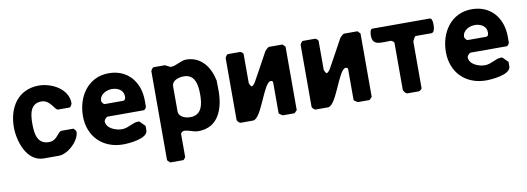

<svg xmlns="http://www.w3.org/2000/svg" viewBox="-58 -882 3922 1430"><g transform="rotate(-10 1903.0 -167.0)"><path d="M33 -260C33 -159 81 7 213 7H327C394 7 487 -78 487 -147C487 -152 472 -173 467 -173H380C347 -173 338 -106 272 -106C184 -106 173 -186 173 -260C173 -330 181 -414 268 -414C335 -414 356 -333 380 -333H467C475 -333 487 -356 487 -363C487 -473 363 -534 270 -534C110 -534 33 -407 33 -260Z M554 -253C554 -96 661 7 814 7C850 7 1001 -2 1001 -67V-100L961 -140C961 -140 954 -141 952 -141C908 -141 873 -106 824 -106C780 -106 707 -131 707 -187C707 -195 725 -217 734 -217H1008C1016 -217 1026 -233 1028 -240V-287C1028 -425 944 -534 798 -534C639 -534 554 -397 554 -253ZM707 -340C707 -390 760 -414 801 -414C842 -414 888 -393 888 -343C888 -331 885 -313 868 -313H728C723 -313 707 -330 707 -340Z M1251 180V7C1251 -5 1268 -14 1277 -14C1312 -14 1344 7 1382 7C1537 7 1582 -133 1582 -263C1582 -275 1581 -329 1581 -340C1561 -442 1498 -534 1384 -534C1342 -534 1303 -500 1264 -500H1261L1221 -520H1134C1129 -520 1114 -499 1114 -493V180L1134 200H1234C1238 200 1250 181 1251 180ZM1345 -414C1431 -414 1442 -329 1442 -260C1442 -189 1430 -106 1341 -106C1306 -106 1254 -121 1254 -167V-353C1254 -401 1309 -414 1345 -414Z M1813 -280V-500C1813 -507 1796 -520 1790 -520H1696C1691 -520 1676 -499 1676 -493V-27C1676 -17 1693 0 1703 0H1796C1862 0 1922 -267 1976 -267C1984 -267 1993 -265 1993 -253V-20C1993 -18 2018 0 2023 0H2110L2130 -20V-500L2110 -520H2010C1999 -520 1979 -496 1976 -493C1960 -462 1880 -318 1863 -287C1858 -278 1844 -253 1830 -253C1824 -253 1813 -278 1813 -280Z M2380 -280V-500C2380 -507 2363 -520 2357 -520H2263C2258 -520 2243 -499 2243 -493V-27C2243 -17 2260 0 2270 0H2363C2429 0 2489 -267 2543 -267C2551 -267 2560 -265 2560 -253V-20C2560 -18 2585 0 2590 0H2677L2697 -20V-500L2677 -520H2577C2566 -520 2546 -496 2543 -493C2527 -462 2447 -318 2430 -287C2425 -278 2411 -253 2397 -253C2391 -253 2380 -278 2380 -280Z M2910 -407C2917 -405 2934 -395 2934 -387V-33C2934 -23 2951 0 2964 0H3050C3057 0 3074 -13 3074 -20V-373C3074 -376 3092 -410 3097 -410H3217C3242 -410 3244 -454 3244 -467C3244 -475 3245 -520 3224 -520H2790C2771 -520 2770 -479 2770 -470C2770 -390 2837 -408 2910 -407Z M3299 -253C3299 -96 3406 7 3559 7C3595 7 3746 -2 3746 -67V-100L3706 -140C3706 -140 3699 -141 3697 -141C3653 -141 3618 -106 3569 -106C3525 -106 3452 -131 3452 -187C3452 -195 3470 -217 3479 -217H3753C3761 -217 3771 -233 3773 -240V-287C3773 -425 3689 -534 3543 -534C3384 -534 3299 -397 3299 -253ZM3452 -340C3452 -390 3505 -414 3546 -414C3587 -414 3633 -393 3633 -343C3633 -331 3630 -313 3613 -313H3473C3468 -313 3452 -330 3452 -340Z"/></g></svg>

Font: Asimov Print
Style: C
Weight: 500
Designer: Google
Version: Version 2.000980: 2014